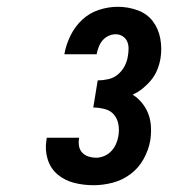

<svg xmlns="http://www.w3.org/2000/svg" viewBox="-20 -863 540 566"><path d="M256 -317Q226 -317 198.5 -324Q171 -331 150 -348.5Q129 -366 120.5 -393.5Q112 -421 117 -451L118 -457H213V-455Q211 -443 213 -432Q215 -421 222.5 -413Q230 -405 241 -401.5Q252 -398 263 -398Q275 -398 287 -403Q299 -408 308 -417.5Q317 -427 322 -438.5Q327 -450 329 -462Q332 -480 329 -496.5Q326 -513 316 -525Q306 -537 289 -541.5Q272 -546 255 -546L268 -626Q283 -626 299 -629.5Q315 -633 327.5 -643.5Q340 -654 347.5 -668.5Q355 -683 357 -698Q359 -709 359 -720.5Q359 -732 354.5 -741.5Q350 -751 341 -756.5Q332 -762 321 -762Q310 -762 299.5 -757Q289 -752 282 -743.5Q275 -735 271 -724.5Q267 -714 265 -704V-703H170V-705Q175 -732 188 -758.5Q201 -785 222.5 -805Q244 -825 272 -834Q300 -843 327 -843Q357 -843 385 -833Q413 -823 430 -801Q447 -779 452.5 -749.5Q458 -720 453 -690Q450 -673 443.5 -657Q437 -641 426 -627.5Q415 -614 401 -602.5Q387 -591 371 -584Q387 -574 399 -559Q411 -544 417.5 -526.5Q424 -509 425 -489Q426 -469 423 -449Q418 -421 403.5 -394.5Q389 -368 365 -350Q341 -332 312.5 -324.5Q284 -317 256 -317Z"/></svg>

Font: Iosevka Extrabold Oblique
Style: Regular
Weight: 800
Italic angle: -9°
Monospace: yes
Designer: Belleve Invis
Foundry: Belleve Invis
Version: Version 32.5.0; ttfautohint (v1.8.4)